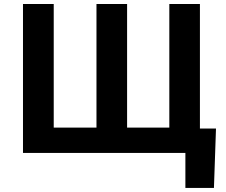

<svg xmlns="http://www.w3.org/2000/svg" viewBox="-20 -747 1105 938"><path d="M242.5 -727.3V-123.6H451.3V-727.3H600.9V-123.6H807.2V-727.3H956.7V-119H1035.2L1025.2 171.2H885.7V0H92.3V-727.3Z"/></svg>

Font: Inter P
Style: Bold
Weight: 700
Designer: Rasmus Andersson
Foundry: rsms
Version: Version 3.018;git-588b23468